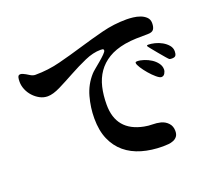

<svg xmlns="http://www.w3.org/2000/svg" viewBox="-126 -908 1251 1108"><g transform="rotate(-20 500.0 -353.5)"><path d="M379 -260Q379 -326 397 -391.5Q415 -457 460 -507Q466 -514 483.5 -528.5Q501 -543 519.5 -558.5Q538 -574 552.5 -588.5Q567 -603 567 -610Q567 -618 560 -619Q553 -620 548 -620Q502 -620 450 -597Q398 -574 347 -546Q296 -518 250 -495Q204 -472 171 -472Q146 -472 123.5 -484Q101 -496 83.5 -515Q66 -534 56 -558Q46 -582 46 -606Q46 -639 55.5 -644Q65 -649 80 -642.5Q95 -636 112.5 -624.5Q130 -613 146 -613Q224 -613 298.5 -632Q373 -651 447.5 -673.5Q522 -696 596.5 -715Q671 -734 749 -734Q766 -734 788.5 -731.5Q811 -729 831.5 -721.5Q852 -714 866.5 -700Q881 -686 881 -663Q881 -638 871.5 -625Q862 -612 835 -612Q800 -612 764.5 -611Q729 -610 694 -604Q633 -593 591 -567.5Q549 -542 522.5 -504Q496 -466 484.5 -417Q473 -368 473 -310Q473 -149 633 -118Q658 -113 683 -113Q708 -113 733 -107Q759 -100 776.5 -81Q794 -62 794 -33Q794 -12 785 0Q776 12 761.5 18Q747 24 730 25.5Q713 27 697 27Q627 27 568.5 10Q510 -7 468 -42Q426 -77 402.5 -131Q379 -185 379 -260ZM919 -432Q909 -432 904 -434Q901 -435 886 -452.5Q871 -470 853.5 -491Q836 -512 822 -529.5Q808 -547 808 -549Q808 -552 811 -553Q814 -554 816 -554Q834 -554 856.5 -548.5Q879 -543 899.5 -531.5Q920 -520 934 -503.5Q948 -487 948 -466Q948 -450 942.5 -441Q937 -432 919 -432ZM825 -352Q815 -352 796 -368Q777 -384 758.5 -405.5Q740 -427 726.5 -448Q713 -469 713 -479Q713 -484 716.5 -485Q720 -486 724 -486Q742 -486 765 -478.5Q788 -471 807.5 -458.5Q827 -446 840.5 -428Q854 -410 854 -389Q854 -377 846.5 -364.5Q839 -352 825 -352Z"/></g></svg>

Font: SoukouMincho
Style: Regular
Weight: 400
Designer: Dr. Ken Lunde (project architect, glyph set definition & overall production); Masataka HATTORI  (production & ideograph 
Foundry: Adobe Systems Incorporated
Version: Version 1.00